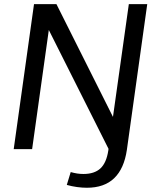

<svg xmlns="http://www.w3.org/2000/svg" viewBox="-20 -720 755 927"><path d="M399.5 186.5Q377.3 186.5 351.9 183.1Q326.4 179.6 302.5 172.8L321.4 110.8Q337.3 115.3 352.5 117.7Q367.6 120 382.7 120Q435.9 120 464.9 93.1Q493.8 66.2 502.9 6.8L503.9 -1.5L215.7 -575.2L135.1 0H46.2L144.2 -700H252.5L525.4 -155.6L602 -700H690.9L592.5 3.9Q579.2 94.4 531.2 140.5Q483.2 186.5 399.5 186.5Z"/></svg>

Font: Pathway Extreme 8pt Thin
Style: Italic
Weight: 100
Italic angle: -8°
Designer: Eduardo Rodriguez Tunni
Foundry: Eduardo Rodriguez Tunni
Version: Version 1.000